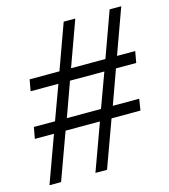

<svg xmlns="http://www.w3.org/2000/svg" viewBox="-100 -735 717 815"><g transform="rotate(-15 258.0 -327.5)"><path d="M480 -256 472 -206H345L270 0H219L294 -206H143L68 0H17L92 -206H8L17 -256H110L165 -406H43L52 -456H183L255 -655H306L234 -456H385L457 -655H508L436 -456H516L507 -406H418L364 -256ZM162 -256H312L367 -406H216Z"/></g></svg>

Font: Libra Serif Modern
Style: Italic
Weight: 400
Italic angle: -12°
Designer: Stefan Peev, Context Ltd
Foundry: Stefan Peev, Context Ltd
Version: Version 1.000